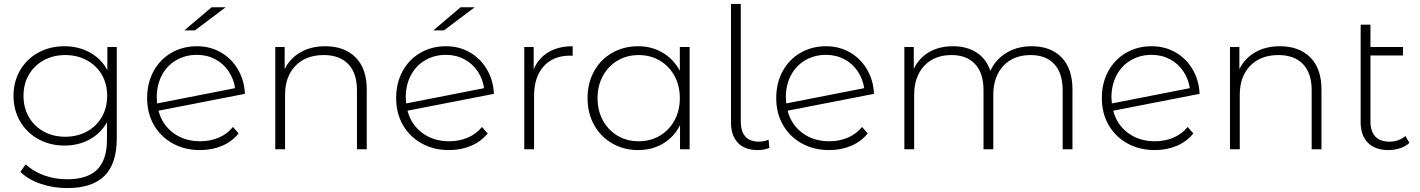

<svg xmlns="http://www.w3.org/2000/svg" viewBox="-20 -762 7247 980"><path d="M576 -522V-56Q576 74 513 136Q450 198 323 198Q251 198 187 176Q123 154 84 115L111 77Q150 113 205 133Q260 153 322 153Q426 153 476 103.5Q526 54 526 -50V-138Q494 -81 437 -50Q380 -19 309 -19Q236 -19 176.5 -51.5Q117 -84 83 -142Q49 -200 49 -273Q49 -346 83 -404Q117 -462 176.5 -494Q236 -526 309 -526Q381 -526 439 -494Q497 -462 528 -404V-522ZM527 -273Q527 -334 499.5 -381Q472 -428 423 -454.5Q374 -481 313 -481Q252 -481 203.5 -454.5Q155 -428 127.5 -381Q100 -334 100 -273Q100 -212 127.5 -164.5Q155 -117 203.5 -90.5Q252 -64 313 -64Q374 -64 423 -90.5Q472 -117 499.5 -164.5Q527 -212 527 -273Z M1169 -114 1198 -81Q1164 -39 1113 -17.5Q1062 4 1001 4Q923 4 861.5 -30Q800 -64 765.5 -124Q731 -184 731 -261Q731 -338 763.5 -398Q796 -458 854 -492Q912 -526 985 -526Q1053 -526 1107.5 -494.5Q1162 -463 1194.5 -407.5Q1227 -352 1230 -283L789 -197Q808 -125 865 -83Q922 -41 1002 -41Q1053 -41 1096.5 -59.5Q1140 -78 1169 -114ZM780 -265Q780 -254 782 -234L1180 -312Q1173 -359 1147 -398Q1121 -437 1079 -459.5Q1037 -482 985 -482Q926 -482 879 -454.5Q832 -427 806 -377.5Q780 -328 780 -265ZM1060 -725H1132L975 -607H921Z M1852 -305V0H1802V-301Q1802 -389 1757.5 -435Q1713 -481 1633 -481Q1541 -481 1488 -426Q1435 -371 1435 -278V0H1385V-522H1433V-409Q1460 -464 1513.5 -495Q1567 -526 1640 -526Q1738 -526 1795 -469Q1852 -412 1852 -305Z M2440 -114 2469 -81Q2435 -39 2384 -17.5Q2333 4 2272 4Q2194 4 2132.5 -30Q2071 -64 2036.5 -124Q2002 -184 2002 -261Q2002 -338 2034.5 -398Q2067 -458 2125 -492Q2183 -526 2256 -526Q2324 -526 2378.5 -494.5Q2433 -463 2465.5 -407.5Q2498 -352 2501 -283L2060 -197Q2079 -125 2136 -83Q2193 -41 2273 -41Q2324 -41 2367.5 -59.5Q2411 -78 2440 -114ZM2051 -265Q2051 -254 2053 -234L2451 -312Q2444 -359 2418 -398Q2392 -437 2350 -459.5Q2308 -482 2256 -482Q2197 -482 2150 -454.5Q2103 -427 2077 -377.5Q2051 -328 2051 -265ZM2331 -725H2403L2246 -607H2192Z M2903 -526V-477L2891 -478Q2804 -478 2755 -423.5Q2706 -369 2706 -272V0H2656V-522H2704V-408Q2728 -465 2779 -495.5Q2830 -526 2903 -526Z M3500 -522V0H3451V-123Q3420 -62 3364 -29Q3308 4 3237 4Q3164 4 3105 -30Q3046 -64 3012.5 -124Q2979 -184 2979 -261Q2979 -338 3012.5 -398.5Q3046 -459 3105 -492.5Q3164 -526 3237 -526Q3307 -526 3362.5 -493Q3418 -460 3450 -401V-522ZM3450 -261Q3450 -325 3422.5 -375Q3395 -425 3347.5 -453Q3300 -481 3240 -481Q3180 -481 3132.5 -453Q3085 -425 3057.5 -375Q3030 -325 3030 -261Q3030 -197 3057.5 -147Q3085 -97 3132.5 -69Q3180 -41 3240 -41Q3300 -41 3347.5 -69Q3395 -97 3422.5 -147Q3450 -197 3450 -261Z M3711 -137V-742H3761V-143Q3761 -92 3784 -65.5Q3807 -39 3853 -39Q3879 -39 3903 -49L3907 -7Q3879 4 3847 4Q3781 4 3746 -33.5Q3711 -71 3711 -137Z M4380 -114 4409 -81Q4375 -39 4324 -17.5Q4273 4 4212 4Q4134 4 4072.5 -30Q4011 -64 3976.5 -124Q3942 -184 3942 -261Q3942 -338 3974.5 -398Q4007 -458 4065 -492Q4123 -526 4196 -526Q4264 -526 4318.5 -494.5Q4373 -463 4405.5 -407.5Q4438 -352 4441 -283L4000 -197Q4019 -125 4076 -83Q4133 -41 4213 -41Q4264 -41 4307.5 -59.5Q4351 -78 4380 -114ZM3991 -265Q3991 -254 3993 -234L4391 -312Q4384 -359 4358 -398Q4332 -437 4290 -459.5Q4248 -482 4196 -482Q4137 -482 4090 -454.5Q4043 -427 4017 -377.5Q3991 -328 3991 -265Z M5454 -305V0H5404V-301Q5404 -389 5361 -435Q5318 -481 5241 -481Q5153 -481 5101.5 -426Q5050 -371 5050 -278V0H5000V-301Q5000 -389 4957 -435Q4914 -481 4837 -481Q4749 -481 4697.5 -426Q4646 -371 4646 -278V0H4596V-522H4644V-410Q4670 -465 4721.5 -495.5Q4773 -526 4844 -526Q4915 -526 4964.5 -494Q5014 -462 5035 -400Q5061 -458 5116.5 -492Q5172 -526 5246 -526Q5343 -526 5398.5 -469Q5454 -412 5454 -305Z M6042 -114 6071 -81Q6037 -39 5986 -17.5Q5935 4 5874 4Q5796 4 5734.5 -30Q5673 -64 5638.5 -124Q5604 -184 5604 -261Q5604 -338 5636.5 -398Q5669 -458 5727 -492Q5785 -526 5858 -526Q5926 -526 5980.5 -494.5Q6035 -463 6067.5 -407.5Q6100 -352 6103 -283L5662 -197Q5681 -125 5738 -83Q5795 -41 5875 -41Q5926 -41 5969.5 -59.5Q6013 -78 6042 -114ZM5653 -265Q5653 -254 5655 -234L6053 -312Q6046 -359 6020 -398Q5994 -437 5952 -459.5Q5910 -482 5858 -482Q5799 -482 5752 -454.5Q5705 -427 5679 -377.5Q5653 -328 5653 -265Z M6725 -305V0H6675V-301Q6675 -389 6630.5 -435Q6586 -481 6506 -481Q6414 -481 6361 -426Q6308 -371 6308 -278V0H6258V-522H6306V-409Q6333 -464 6386.5 -495Q6440 -526 6513 -526Q6611 -526 6668 -469Q6725 -412 6725 -305Z M7174 -33Q7155 -15 7126.5 -5.5Q7098 4 7067 4Q6999 4 6962 -33.5Q6925 -71 6925 -138V-636H6975V-522H7141V-479H6975V-143Q6975 -92 6999.5 -65.5Q7024 -39 7072 -39Q7121 -39 7153 -68Z"/></svg>

Font: Montserrat Alternates Light
Style: Regular
Weight: 300
Designer: Julieta Ulanovsky
Foundry: Julieta Ulanovsky
Version: Version 7.200